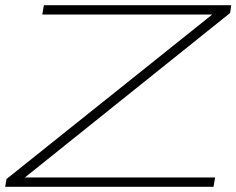

<svg xmlns="http://www.w3.org/2000/svg" viewBox="-24 -720 911 740"><path d="M-4 0 1 -30 794 -664H139L145 -700H867L863 -670L72 -36H805L799 0Z"/></svg>

Font: Georama ExtraExtended ExtraLight
Style: Italic
Weight: 200
Width: 8
Italic angle: -9°
Designer: Jean-Baptiste Levee
Foundry: Production Type
Version: Version 1.000